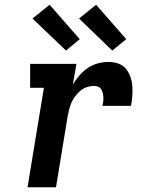

<svg xmlns="http://www.w3.org/2000/svg" viewBox="-20 -789 640 809"><path d="M96 0 165 -419H107V-520H302L287 -433Q299 -453 315 -471.5Q331 -490 350.5 -503Q370 -516 392.5 -522Q415 -528 437 -528Q458 -528 477.5 -521.5Q497 -515 509.5 -500.5Q522 -486 529 -466.5Q536 -447 537.5 -426.5Q539 -406 537.5 -385Q536 -364 532 -343H412Q414 -352 415 -361Q416 -370 415.5 -379Q415 -388 413 -396.5Q411 -405 406.5 -412.5Q402 -420 394 -423.5Q386 -427 377 -427Q362 -427 347.5 -422.5Q333 -418 320.5 -408Q308 -398 298 -385Q288 -372 281.5 -357.5Q275 -343 271.5 -328Q268 -313 265 -299L216 0ZM453 -576 313 -711 385 -769 512 -624ZM258 -576 117 -711 189 -769 316 -624Z"/></svg>

Font: Iosevka Etoile
Style: Bold Italic
Weight: 700
Italic angle: -9°
Designer: Belleve Invis
Foundry: Belleve Invis
Version: Version 28.1.0; ttfautohint (v1.8.4)